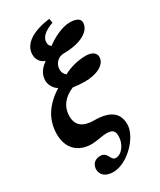

<svg xmlns="http://www.w3.org/2000/svg" viewBox="-229 -773 879 1052"><g transform="rotate(-30 210.5 -246.5)"><path d="M275 -698C174 -685 97 -645 97 -573C97 -534 125 -513 142 -509V-507C108 -484 87 -453 87 -414C87 -387 107 -356 127 -346V-344C38 -289 -5 -216 -5 -128C-5 -42 47 13 135 13C165 13 207 2 230 2C273 2 283 16 283 49C283 96 250 145 210 145C179 145 188 92 141 92C97 92 85 125 85 146C85 177 108 205 161 205C251 205 357 96 357 16C357 -59 307 -93 210 -93C140 -93 104 -122 104 -179C104 -239 138 -283 199 -308C217 -305 251 -302 271 -302C348 -302 409 -331 409 -381C409 -404 388 -423 346 -423C296 -423 242 -408 205 -387C191 -398 185 -413 185 -429C185 -461 210 -494 249 -494C355 -494 426 -533 426 -589C426 -609 407 -625 362 -625C316 -625 254 -596 212 -563C199 -572 197 -582 197 -595C197 -624 222 -650 280 -671Z"/></g></svg>

Font: STIXGeneral
Style: Bold Italic
Weight: 700
Italic angle: -16.33°
Designer: MicroPress Inc., with final additions and corrections provided by Coen Hoffman, Elsevier (retired)
Version: Version 1.1.0